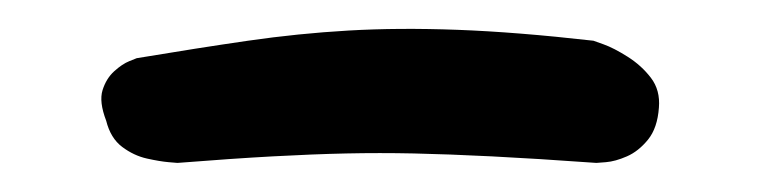

<svg xmlns="http://www.w3.org/2000/svg" viewBox="-20 -635 524 132"><path d="M433 -561Q432 -547 425.5 -539Q419 -531 411 -527.5Q403 -524 396.5 -523.5Q390 -523 390 -523Q348 -526 318 -527.5Q288 -529 264.5 -529.5Q241 -530 218 -529.5Q195 -529 167.5 -527.5Q140 -526 102 -523Q102 -523 96 -523.5Q90 -524 81 -526Q72 -528 64 -534Q56 -540 53 -552Q48 -565 50.5 -573Q53 -581 58.5 -586Q64 -591 69 -593Q74 -595 74 -595Q116 -602 150.5 -607Q185 -612 219.5 -614Q254 -616 294.5 -614.5Q335 -613 388 -607Q388 -607 395 -604.5Q402 -602 411.5 -596Q421 -590 427.5 -581.5Q434 -573 433 -561Z"/></svg>

Font: Sour Gummy
Style: Regular
Weight: 400
Designer: Stefie Justprince
Foundry: Eifetstype
Version: Version 1.000